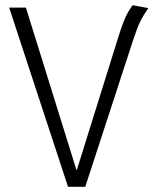

<svg xmlns="http://www.w3.org/2000/svg" viewBox="-20 -714 592 734"><path d="M547 -683Q539 -671 532 -660Q525 -649 518 -635.5Q511 -622 504.5 -605Q498 -588 490 -564L306 0H240L15 -685H79L272 -65H274L436 -584Q448 -622 459 -646.5Q470 -671 487 -694Z"/></svg>

Font: Jldddboxgfspflltxgxzjzlszac
Style: Regular
Weight: 300
Designer: Carrois Corporate & Edenspiekermann
Foundry: Carrois Corporate GbR & Edenspiekermann AG
Version: Version 2.001